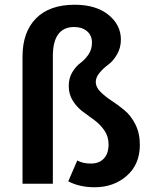

<svg xmlns="http://www.w3.org/2000/svg" viewBox="-20 -775 638 810"><path d="M295 -755Q385 -755 437.5 -712.5Q490 -670 490 -608Q490 -573 473.5 -545Q457 -517 437 -502.5Q417 -488 400.5 -468.5Q384 -449 384 -429Q384 -408 403 -388.5Q422 -369 449.5 -351Q477 -333 504.5 -310.5Q532 -288 551 -250.5Q570 -213 570 -164Q570 -82 515 -33.5Q460 15 379 15Q316 15 268 -10L306 -98Q329 -85 364 -85Q398 -85 418 -106Q438 -127 438 -166Q438 -199 420.5 -224.5Q403 -250 378.5 -268Q354 -286 329.5 -304Q305 -322 287.5 -349.5Q270 -377 270 -412Q270 -446 285.5 -471Q301 -496 319 -509Q337 -522 352.5 -544Q368 -566 368 -595Q368 -626 347 -643.5Q326 -661 293 -661Q203 -661 203 -538V0H75V-536Q75 -640 132 -697.5Q189 -755 295 -755Z"/></svg>

Font: FiraGO Medium
Style: Regular
Weight: 500
Designer: bBox Type
Foundry: bBox Type GmbH
Version: Version 1.001;PS 001.001;hotconv 1.0.88;makeotf.lib2.5.64775